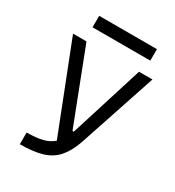

<svg xmlns="http://www.w3.org/2000/svg" viewBox="-202 -972 990 1088"><g transform="rotate(30 293.0 -427.5)"><path d="M98.1 0V-76.7Q159.2 -76.7 200.4 -86.9Q241.7 -97.2 269.5 -122.1L45.9 -693.4H133.8L318.8 -214.4H327.1Q328.6 -218.8 330.1 -223.1L477.5 -693.4H565.4L395 -182.1Q370.1 -113.3 334 -73.5Q297.9 -33.7 241.5 -16.8Q185.1 0 98.1 0ZM123.5 -779.8V-855H501.5V-779.8Z"/></g></svg>

Font: Cascadia Mono NF SemiLight
Style: Regular
Weight: 350
Monospace: yes
Designer: Aaron Bell
Foundry: Saja Typeworks
Version: Version 2404.023; ttfautohint (v1.8.4)